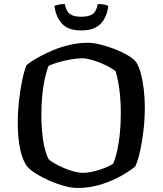

<svg xmlns="http://www.w3.org/2000/svg" viewBox="-20 -932 806 952"><path d="M365 0Q334 0 296.5 -10.5Q259 -21 223 -37Q187 -53 158.5 -71Q130 -89 117 -104Q93 -133 80.5 -190.5Q68 -248 68 -319Q68 -378 74.5 -435Q81 -492 91 -538.5Q101 -585 112 -610Q135 -628 168.5 -647Q202 -666 243 -683Q284 -700 328 -710Q372 -720 416 -720Q442 -720 476.5 -711.5Q511 -703 546.5 -689.5Q582 -676 610.5 -659.5Q639 -643 654 -626Q669 -603 678.5 -567Q688 -531 693 -488Q698 -445 698 -399Q698 -342 691.5 -285.5Q685 -229 674.5 -182.5Q664 -136 651 -107Q628 -87 583.5 -61.5Q539 -36 482.5 -18Q426 0 365 0ZM388 -75Q415 -75 446 -82.5Q477 -90 503.5 -101Q530 -112 541 -120Q553 -148 561.5 -187Q570 -226 574.5 -272.5Q579 -319 579 -369Q579 -433 572 -487Q565 -541 554 -577Q549 -584 530 -595Q511 -606 485.5 -617Q460 -628 433.5 -635.5Q407 -643 387 -643Q363 -643 331.5 -637.5Q300 -632 270.5 -623.5Q241 -615 221 -606Q210 -578 201.5 -538.5Q193 -499 189 -453.5Q185 -408 185 -361Q185 -300 193 -242Q201 -184 220 -144Q229 -134 250 -122Q271 -110 296.5 -99Q322 -88 347 -81.5Q372 -75 388 -75ZM383 -781Q317 -781 286.5 -815.5Q256 -850 250 -903Q257 -906 271 -909Q285 -912 301 -912Q309 -875 327.5 -862Q346 -849 383 -849Q420 -849 439 -862Q458 -875 465 -912Q484 -912 497.5 -909Q511 -906 517 -903Q510 -845 478 -813Q446 -781 383 -781Z"/></svg>

Font: Texturina Medium 12pt Medium
Style: Regular
Weight: 500
Version: Version 1.002